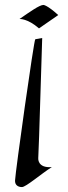

<svg xmlns="http://www.w3.org/2000/svg" viewBox="-20 -555 276 778"><path d="M123 -396C118 -398 42 144 41 176C40 194 52 203 69 203C85 203 146 150 190 122C131 127 135 86 135 86C138 44 149 -357 151 -401ZM59 -478C59 -478 91 -481 138 -440L216 -494C171 -535 156 -535 156 -535C140 -535 101 -507 59 -478Z"/></svg>

Font: Quintessential
Style: Regular
Weight: 400
Designer: Astigmatic (AOETI)
Foundry: Astigmatic (AOETI)
Version: Version 1.000